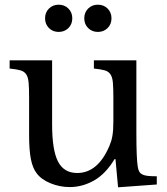

<svg xmlns="http://www.w3.org/2000/svg" viewBox="-20 -787 710 818"><path d="M463 -370Q463 -411 461 -434.5Q459 -458 450.5 -470.5Q442 -483 425.5 -487.5Q409 -492 380 -495V-530H561V-223Q561 -166 562.5 -130Q564 -94 567 -76Q569 -63 573.5 -55.5Q578 -48 587 -43.5Q596 -39 610.5 -37.5Q625 -36 648 -36V-1L483 11L472 -109H468Q430 -46 380.5 -18Q331 10 277 10Q235 10 195.5 -6Q156 -22 136 -49Q119 -71 111.5 -109.5Q104 -148 104 -211V-370Q104 -411 102 -434.5Q100 -458 91.5 -470.5Q83 -483 66.5 -487.5Q50 -492 21 -495V-530H202V-257Q202 -148 227 -99Q252 -50 309 -50Q397 -50 446 -165Q451 -177 454 -187Q457 -197 459 -209Q461 -221 462 -236Q463 -251 463 -272ZM172 -709Q172 -734 188.5 -750.5Q205 -767 230 -767Q255 -767 271.5 -750.5Q288 -734 288 -709Q288 -684 271.5 -667.5Q255 -651 230 -651Q205 -651 188.5 -667.5Q172 -684 172 -709ZM339 -709Q339 -734 355.5 -750.5Q372 -767 397 -767Q422 -767 438.5 -750.5Q455 -734 455 -709Q455 -684 438.5 -667.5Q422 -651 397 -651Q372 -651 355.5 -667.5Q339 -684 339 -709Z"/></svg>

Font: SVN-Libre Baskerville
Style: Regular
Weight: 400
Designer: Pablo Impallari, Rodrigo Fuenzalida
Foundry: Pablo Impallari, Rodrigo Fuenzalida
Version: Version 1.000; ttfautohint (v1.8.4)